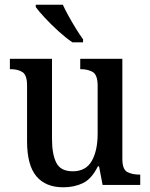

<svg xmlns="http://www.w3.org/2000/svg" viewBox="-20 -786 639 816"><path d="M249 10Q174 10 134.5 -37Q95 -84 95 -186V-423Q95 -467 75.5 -479.5Q56 -492 25 -492H22V-536H201V-196Q201 -130 219.5 -94Q238 -58 289 -58Q345 -58 370 -102Q395 -146 395 -218V-421Q395 -468 374 -480Q353 -492 324 -492H321V-536H500V-111Q500 -66 521 -55Q542 -44 572 -44H576V0H416L401 -79H396Q369 -25 332 -7.5Q295 10 249 10ZM288 -606Q261 -624 229.5 -652.5Q198 -681 171 -710Q144 -739 132 -756V-766H247Q257 -744 272 -717Q287 -690 303 -664Q319 -638 333 -619V-606Z"/></svg>

Font: Noto Serif Thai SemiCondensed Medium
Style: Regular
Weight: 500
Width: 4
Designer: Monotype Design Team
Foundry: Monotype Imaging Inc.
Version: Version 2.002; ttfautohint (v1.8.4.7-5d5b)